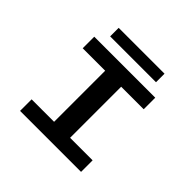

<svg xmlns="http://www.w3.org/2000/svg" viewBox="-203 -1069 1281 1281"><g transform="rotate(45 437.5 -428.5)"><path d="M149.5 0V-109H361.5V-591H149.5V-700H725V-591H512.5V-109H725V0ZM223 -776.5V-857H655.5V-776.5Z"/></g></svg>

Font: Trispace SemiExpanded SemiBold
Style: Regular
Weight: 600
Width: 6
Designer: Tyler Finck
Foundry: Etcetera Type Company
Version: Version 1.210; ttfautohint (v1.8.3)